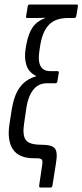

<svg xmlns="http://www.w3.org/2000/svg" viewBox="-20 -703 366 853"><path d="M159 130Q153 130 154 121L166 39Q171 13 166 6.5Q161 0 142 0H130Q64 0 37.5 -39.5Q11 -79 22 -151L33 -222Q44 -284 70 -317.5Q96 -351 140 -364V-366Q107 -382 97 -414.5Q87 -447 94 -488L97 -505Q106 -554 125 -581.5Q144 -609 181 -623L180 -624Q157 -623 144.5 -623Q132 -623 121 -623H101Q94 -623 96 -631L103 -674Q105 -683 111 -683H320Q328 -683 326 -674L319 -632Q317 -623 310 -623H282Q227 -623 198 -593.5Q169 -564 159 -503L156 -484Q139 -387 203 -387H235Q243 -387 241 -378L235 -342Q234 -333 226 -333H188Q151 -333 128.5 -305Q106 -277 98 -229L87 -154Q79 -101 95 -80.5Q111 -60 163 -60Q210 -60 223.5 -44Q237 -28 229 20L213 121Q212 130 205 130Z"/></svg>

Font: Sofia Sans Extra Condensed
Style: Italic
Weight: 400
Italic angle: -9°
Designer: Botio Nikoltchev, Ani Petrova
Foundry: lettersoup
Version: Version 4.101; ttfautohint (v1.8.4.7-5d5b)